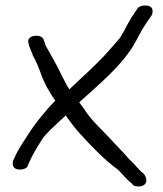

<svg xmlns="http://www.w3.org/2000/svg" viewBox="-20 -642 593 698"><path d="M99 -441C110 -421 119 -402 128 -376C140 -341 158 -309 181 -276C141 -236 102 -184 88 -162C68 -131 45 -98 33 -69L27 -57V-54C26 -49 26 -42 29 -36C38 -20 71 -24 80 -36V-37L84 -47C95 -74 115 -107 134 -137C146 -155 176 -183 219 -222C220 -221 222 -219 223 -217V-216C237 -197 252 -177 268 -159C310 -113 357 -63 409 -25C426 -9 439 10 458 24L465 32C471 35 478 36 484 36C502 36 512 25 512 16C512 3 508 -4 501 -12L493 -18L477 -35C469 -45 461 -53 449 -64C427 -90 402 -114 375 -144C345 -175 310 -208 288 -242V-243L268 -270C345 -340 414 -396 463 -473C483 -507 492 -529 513 -560L529 -583C534 -588 536 -599 534 -608C529 -626 496 -625 483 -615L467 -592C444 -559 436 -535 416 -504C403 -489 389 -473 375 -457C329 -405 285 -368 232 -317C209 -354 191 -399 169 -435C159 -456 146 -471 142 -488L138 -499C130 -521 72 -515 84 -484L87 -471H88C91 -461 95 -452 99 -443Z"/></svg>

Font: Stray Cat
Style: BdExt
Weight: 700
Version: Version 1.0